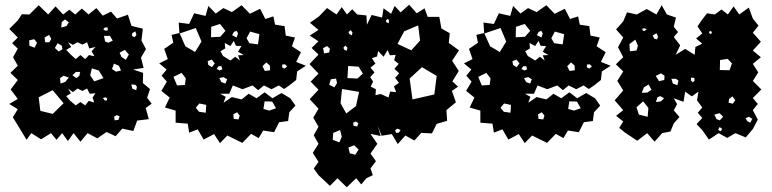

<svg xmlns="http://www.w3.org/2000/svg" viewBox="-20 -571 3254 809"><path d="M55 -43 34 -77 55 -111 19 -133 55 -154 25 -194 55 -234 24 -264 55 -294 35 -330 55 -366 31 -389 55 -413 19 -449 55 -485 72 -511 104 -510 143 -549 183 -510 214 -544 246 -510 272 -530 297 -510 325 -535 353 -510 386 -537 413 -505 448 -522 473 -493 519 -509 534 -462 582 -450 576 -400 595 -364 574 -328 585 -285 541 -278 583 -264 582 -221 612 -196 600 -159 619 -134 594 -116 607 -69 558 -63 542 -19 495 -29 467 3 429 -15 390 12 349 -10 319 26 290 -10 266 23 242 -10 218 18 195 -10 153 16 112 -10 92 18ZM254 -489 240 -478 238 -455 260 -461 270 -477ZM433 -456 422 -455 415 -448 423 -442 434 -443ZM550 -439 537 -431 536 -420 547 -414 555 -424ZM196 -407 187 -424 168 -413 170 -393H188ZM443 -420H418L423 -396L437 -391L455 -400ZM136 -391 124 -406 103 -401 104 -378 126 -370ZM299 -322 319 -339 339 -322 355 -339 378 -334 366 -355 382 -373 356 -367 347 -393 327 -383 307 -393 287 -382 267 -393 280 -373 259 -361 277 -342ZM241 -378 223 -389 211 -369 227 -354 243 -363ZM523 -341 506 -361 484 -349 492 -331 510 -319ZM481 -294 460 -303 452 -280 469 -269 490 -274ZM396 -274 367 -283 360 -254 377 -228 416 -242ZM318 -268H300L285 -254L302 -242L314 -251ZM248 -252 233 -242 235 -219 255 -226 270 -244ZM557 -206 550 -214 533 -215 538 -197 554 -191ZM299 -127 319 -141 339 -127 354 -146 377 -139 370 -160 382 -178 358 -176 347 -198 327 -188 307 -198 287 -183 267 -198 279 -178 259 -166 275 -147ZM202 -191 143 -161 150 -104 202 -91 248 -136ZM432 -156 425 -161 414 -158 421 -148 430 -147ZM484 -81 471 -86 461 -79 463 -64 479 -66Z M938 0 907 32 882 -6 838 17 813 -26 777 -12 771 -50 720 -54V-105L675 -118L695 -160L660 -188L683 -227L661 -252L682 -278L651 -304L687 -322L672 -365L710 -391L703 -424L736 -432L733 -476L777 -470L798 -515L846 -504L858 -546L889 -514L921 -537L957 -520L998 -549L1033 -513L1076 -534L1098 -491L1132 -502L1139 -467L1179 -461L1184 -421L1223 -413L1210 -376L1248 -351L1228 -310L1269 -294L1232 -270L1228 -234L1199 -211L1177 -196L1155 -211L1124 -195L1092 -211L1068 -191L1044 -211L1002 -195L961 -211L946 -176H908L931 -163L922 -138L957 -162L998 -152L1028 -176L1061 -157L1095 -182L1128 -157L1166 -179L1203 -157L1225 -126L1199 -98L1194 -61L1156 -56L1135 -14L1089 -21L1070 11L1038 -7L1001 31ZM930 -441 907 -470 870 -458 869 -414 908 -416ZM829 -396 805 -453 737 -430 761 -376 802 -352ZM977 -441 966 -437 958 -423 977 -413 983 -430ZM1073 -427 1034 -438 1019 -410 1031 -389 1067 -384ZM951 -316 971 -332 991 -316 983 -338 1007 -339 983 -353 997 -377 974 -378 965 -399 951 -377 927 -390 929 -367 909 -355 920 -335ZM872 -320 855 -313 858 -297 873 -288 885 -304ZM1117 -295 1102 -308 1086 -292 1096 -272 1118 -275ZM1181 -300 1169 -299V-287L1179 -282L1190 -291ZM913 -292H901L893 -281L905 -274L917 -279ZM745 -264 711 -247 726 -211 759 -213 763 -241ZM922 -246 904 -242 913 -225 930 -219 937 -237ZM1127 -143 1095 -144 1090 -112 1115 -105 1143 -115ZM849 -129 820 -135 805 -117 819 -100 847 -96ZM979 -98 963 -89 965 -70 985 -68 990 -84Z M1322 167 1302 139 1322 111 1298 73 1322 35 1302 -1 1322 -37 1300 -75 1322 -113 1285 -153 1322 -193 1289 -227 1322 -261 1284 -301 1322 -341 1293 -369 1322 -397 1285 -421 1322 -445 1286 -475 1324 -502 1358 -537 1398 -510 1420 -541 1442 -510 1464 -532 1485 -510 1524 -506 1526 -467 1546 -508 1590 -497 1596 -536 1628 -513 1643 -546 1668 -519 1704 -551 1736 -515 1769 -536 1782 -500H1831L1840 -451L1875 -431L1871 -390L1914 -359L1885 -315L1913 -272L1886 -228L1910 -206L1884 -188L1901 -140L1861 -107L1864 -62L1820 -49L1800 -9L1755 -11L1726 21L1688 0L1656 36L1631 -6L1588 1L1572 -40L1584 2L1541 -7L1570 35L1541 76L1564 108L1541 139L1551 167L1524 180L1502 206L1481 180L1441 218L1402 180L1370 212ZM1619 -484 1615 -492 1607 -486V-478L1618 -473ZM1742 -464 1683 -439 1655 -386 1713 -359 1750 -400ZM1458 -444 1448 -436 1453 -427 1463 -422 1465 -434ZM1435 -379 1427 -370 1430 -362 1441 -357 1444 -370ZM1370 -366 1358 -377 1341 -368 1346 -346 1367 -350ZM1617 -160 1624 -185 1649 -183 1640 -207 1661 -222 1645 -243 1662 -262 1642 -281 1660 -302 1641 -317 1647 -340 1623 -338 1613 -360 1596 -332 1573 -356 1569 -333 1547 -326 1562 -303 1541 -286 1558 -266 1540 -246 1552 -227 1542 -206 1564 -195 1562 -170 1584 -175ZM1491 -290 1447 -293 1444 -242 1486 -240 1509 -261ZM1820 -251 1758 -288 1706 -240 1718 -152 1810 -173ZM1396 -240 1374 -237 1367 -214 1389 -203 1400 -221ZM1493 -184 1421 -196 1415 -136 1439 -93 1480 -124ZM1490 -52 1479 -59 1468 -54 1470 -41 1485 -38ZM1655 -29 1645 -23 1649 -11 1660 -12 1668 -23ZM1413 -23 1384 -11 1382 18 1410 29 1420 5ZM1491 59 1472 41 1448 51 1454 75 1477 81Z M2222 0 2191 32 2166 -6 2122 17 2097 -26 2061 -12 2055 -50 2004 -54V-105L1959 -118L1979 -160L1944 -188L1967 -227L1945 -252L1966 -278L1935 -304L1971 -322L1956 -365L1994 -391L1987 -424L2020 -432L2017 -476L2061 -470L2082 -515L2130 -504L2142 -546L2173 -514L2205 -537L2241 -520L2282 -549L2317 -513L2360 -534L2382 -491L2416 -502L2423 -467L2463 -461L2468 -421L2507 -413L2494 -376L2532 -351L2512 -310L2553 -294L2516 -270L2512 -234L2483 -211L2461 -196L2439 -211L2408 -195L2376 -211L2352 -191L2328 -211L2286 -195L2245 -211L2230 -176H2192L2215 -163L2206 -138L2241 -162L2282 -152L2312 -176L2345 -157L2379 -182L2412 -157L2450 -179L2487 -157L2509 -126L2483 -98L2478 -61L2440 -56L2419 -14L2373 -21L2354 11L2322 -7L2285 31ZM2214 -441 2191 -470 2154 -458 2153 -414 2192 -416ZM2113 -396 2089 -453 2021 -430 2045 -376 2086 -352ZM2261 -441 2250 -437 2242 -423 2261 -413 2267 -430ZM2357 -427 2318 -438 2303 -410 2315 -389 2351 -384ZM2235 -316 2255 -332 2275 -316 2267 -338 2291 -339 2267 -353 2281 -377 2258 -378 2249 -399 2235 -377 2211 -390 2213 -367 2193 -355 2204 -335ZM2156 -320 2139 -313 2142 -297 2157 -288 2169 -304ZM2401 -295 2386 -308 2370 -292 2380 -272 2402 -275ZM2465 -300 2453 -299V-287L2463 -282L2474 -291ZM2197 -292H2185L2177 -281L2189 -274L2201 -279ZM2029 -264 1995 -247 2010 -211 2043 -213 2047 -241ZM2206 -246 2188 -242 2197 -225 2214 -219 2221 -237ZM2411 -143 2379 -144 2374 -112 2399 -105 2427 -115ZM2133 -129 2104 -135 2089 -117 2103 -100 2131 -96ZM2263 -98 2247 -89 2249 -70 2269 -68 2274 -84Z M2614 -12 2589 -32 2606 -59 2576 -83 2606 -107 2570 -148 2606 -190 2581 -230 2606 -270 2575 -300 2606 -330 2584 -372 2606 -413 2576 -447 2606 -481 2622 -519 2663 -510 2705 -533 2746 -510 2768 -549 2790 -510 2828 -497 2819 -458 2837 -436 2819 -415 2846 -380 2827 -340 2867 -365 2907 -340 2910 -373 2939 -387 2913 -409 2939 -430 2919 -460 2939 -489 2959 -515 2992 -510 3020 -531 3047 -510 3071 -544 3095 -510 3135 -539 3152 -493 3176 -463 3152 -433 3186 -395 3152 -358 3186 -330 3152 -302 3175 -266 3152 -230 3188 -194 3152 -158 3173 -133 3152 -107 3173 -67 3152 -27 3122 8 3079 -10 3044 10 3008 -10 2967 17 2939 -23 2915 -48 2939 -74 2920 -96 2939 -118 2917 -148 2923 -185 2895 -165 2867 -185 2860 -142 2819 -157 2833 -132 2819 -106 2843 -78 2819 -51 2805 -17 2770 -10 2738 26 2707 -10 2665 22ZM2705 -448 2695 -452 2686 -450 2689 -441H2697ZM2979 -437 2972 -441 2967 -435 2972 -428 2979 -430ZM2753 -416 2746 -431 2730 -421 2737 -408 2748 -405ZM2668 -378 2657 -404 2632 -385 2634 -355 2662 -358ZM3046 -323 3014 -318 3013 -276 3054 -275 3064 -304ZM2780 -252 2765 -262 2743 -251 2757 -229 2779 -234ZM2905 -243 2891 -244 2892 -231 2900 -224 2907 -232ZM2828 -239H2809L2815 -219L2834 -212L2839 -231ZM2713 -215 2693 -203 2684 -180 2708 -181 2725 -193ZM2778 -157 2762 -166 2750 -161 2744 -141 2765 -144ZM3066 -165 3052 -154 3050 -138 3068 -134 3078 -149ZM2690 -144 2662 -119 2672 -88 2709 -79 2712 -116ZM3027 -79 3012 -94 2990 -88 2999 -69 3013 -64ZM3136 -79 3122 -73 3128 -61 3141 -54 3150 -70ZM3021 -31 3011 -35 3006 -24 3015 -18 3021 -23Z"/></svg>

Font: Rubik Gemstones
Style: Regular
Weight: 400
Designer: Hubert and Fischer, NaN
Foundry: Hubert and Fischer, NaN
Version: Version 2.200